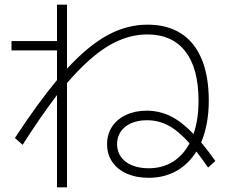

<svg xmlns="http://www.w3.org/2000/svg" viewBox="-20 -766 978 824"><path d="M439.5 -147.5Q439.5 -189.5 460.9 -222.2Q482.4 -254.9 521 -272.9Q559.6 -291 609.4 -291Q664.1 -291 712.2 -267.3Q760.3 -243.7 810.5 -190.9Q832 -252.4 832 -334Q832 -472.7 775.4 -545.4Q718.8 -618.2 612.3 -618.2Q527.3 -618.2 445.1 -569.1Q362.8 -520 267.6 -409.7V38.1H224.6V-357.9Q156.2 -268.6 77.1 -144.5L43.9 -173.8Q142.1 -323.2 224.6 -422.4V-549.8H29.3V-589.8H224.6V-746.1H267.6V-471.2Q358.9 -570.3 441.9 -615.2Q524.9 -660.2 613.3 -660.2Q697.8 -660.2 756.6 -622.6Q815.4 -585 845.7 -512Q876 -439 876 -334Q876 -232.4 843.3 -154.8Q870.6 -122.6 904.3 -75.2L873 -46.9Q845.2 -87.4 822.8 -115.7Q789.1 -61.5 736.8 -32.2Q684.6 -2.9 618.2 -2.9Q564.9 -2.9 524.4 -20.8Q483.9 -38.6 461.7 -71.3Q439.5 -104 439.5 -147.5ZM618.2 -43.9Q676.8 -43.9 721.4 -71.5Q766.1 -99.1 793.5 -150.9Q746.1 -204.1 703.1 -227.1Q660.2 -250 610.4 -250Q572.3 -250 543.2 -237.3Q514.2 -224.6 498.3 -201.4Q482.4 -178.2 482.4 -147.5Q482.4 -116.2 499 -92.8Q515.6 -69.3 546.4 -56.6Q577.1 -43.9 618.2 -43.9Z"/></svg>

Font: Pretendard ExtraLight
Style: Regular
Weight: 200
Designer: Base glyphs from Inter by Rasmus Andersson; Hangeul glyphs from Noto Sans CJK(Source Han Sans) by Jang Soo-young and Kan
Foundry: Kil Hyung-jin
Version: Version 1.309